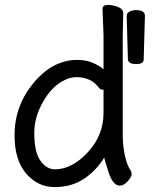

<svg xmlns="http://www.w3.org/2000/svg" viewBox="-20 -735 615 779"><path d="M466 18Q438 18 420.5 -36Q403 -90 403 -96Q370 -42 320 -9Q270 24 201.5 24Q133 24 86 -31Q39 -86 39 -186Q39 -306 116.5 -399Q194 -492 294 -492Q333 -492 363.5 -477Q394 -462 400 -453V-593L396 -699Q396 -715 417.5 -715Q439 -715 459.5 -706.5Q480 -698 480 -681L478 -592V-185Q478 -143 487 -102.5Q496 -62 511 -42Q514 -36 514 -27Q514 -18 498.5 0Q483 18 466 18ZM203 -48Q272 -48 336 -117Q400 -186 400 -276V-367Q404 -371 396 -371Q388 -371 382 -378Q351 -422 289 -422Q260 -422 228 -402.5Q196 -383 172 -349Q119 -274 119 -196Q119 -118 144 -83Q169 -48 203 -48ZM499 -493 494 -670Q494 -683 506.5 -688.5Q519 -694 531 -694Q568 -694 568 -671V-670L563 -494Q563 -475 532.5 -475Q502 -475 499 -493Z"/></svg>

Font: LXGW WenKai TC
Style: Bold
Weight: 700
Designer: LXGW / Fontworks Inc.
Foundry: LXGW / Fontworks Inc.
Version: Version 1.330;April 28, 2024